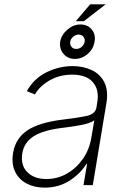

<svg xmlns="http://www.w3.org/2000/svg" viewBox="-20 -861 589 893"><path d="M187.5 11.7Q140.6 11.7 104.4 -7.1Q68.2 -25.9 50.4 -62.1Q32.7 -98.4 40.8 -150.2Q52.6 -218.4 108 -255.1Q163.4 -291.9 274.5 -305Q338.1 -312.5 380.7 -321.2Q423.3 -329.9 428.6 -361.2L432.2 -383.9Q442.5 -443.2 412.1 -478.5Q381.7 -513.8 315.7 -513.8Q257.8 -513.8 211.6 -487.7Q165.5 -461.6 142.4 -421.9L104.8 -437.1Q137.8 -496.1 196.4 -524.9Q255 -553.6 318.2 -553.6Q366.8 -553.6 406.1 -535.3Q445.3 -517 465 -478.9Q484.7 -440.7 474.8 -381L411.6 0H368.3L384.9 -98.4H381.7Q353.3 -52.6 302.9 -20.4Q252.5 11.7 187.5 11.7ZM195.7 -28.4Q246.8 -28.4 291 -53.4Q335.2 -78.5 365.6 -122.2Q396 -165.8 404.8 -221.2L418.7 -301.5Q399.5 -287.3 356.4 -279.3Q313.2 -271.3 273.1 -266.7Q182.2 -256 137.4 -227.8Q92.7 -199.6 83.8 -148.8Q74.9 -93 106.7 -60.7Q138.5 -28.4 195.7 -28.4ZM328.1 -587Q295.5 -587 275.4 -610.4Q255.3 -633.9 259.9 -667.6Q266.3 -700.3 294 -723.7Q321.7 -747.2 354 -747.2Q387.4 -747.2 406.8 -723.7Q426.1 -700.3 419.7 -667.6Q415.1 -633.9 388.1 -610.4Q361.2 -587 328.1 -587ZM332.4 -762.4 399.5 -840.9H471.6L370 -762.4ZM334.2 -633.5Q349.1 -633.2 360.3 -643.3Q371.4 -653.4 373.9 -667.6Q375.7 -680 368.1 -690Q360.4 -699.9 345.5 -700.3Q332 -699.9 320.3 -690Q308.6 -680 306.8 -667.6Q304.3 -653.4 312.5 -643.3Q320.7 -633.2 334.2 -633.5Z"/></svg>

Font: Inter Extra Light  BETA
Style: Italic
Weight: 200
Italic angle: 9.39999°
Designer: Rasmus Andersson
Foundry: rsms
Version: Version 3.011;git-f93a4a705